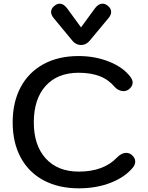

<svg xmlns="http://www.w3.org/2000/svg" viewBox="-20 -1015 804 1045"><path d="M49 -349Q49 -459 92.5 -540.5Q136 -622 217 -666Q298 -710 408 -710Q498 -710 575 -679Q652 -648 691 -595Q702 -579 702 -566Q702 -544 679 -527Q666 -519 652 -519Q639 -519 626.5 -525Q614 -531 605 -541Q572 -581 523.5 -600Q475 -619 408 -619Q293 -619 228.5 -547.5Q164 -476 164 -349Q164 -224 229 -152.5Q294 -81 409 -81Q545 -81 618 -159Q642 -183 667 -183Q683 -183 696 -173Q716 -156 716 -136Q716 -119 704 -104Q661 -51 583 -20.5Q505 10 409 10Q299 10 217.5 -33.5Q136 -77 92.5 -158Q49 -239 49 -349ZM376 -791 271 -918Q258 -934 258 -950Q258 -969 277 -984Q291 -995 305 -995Q326 -995 345 -970L421 -866L497 -970Q516 -995 538 -995Q552 -995 565 -985Q585 -970 585 -950Q585 -934 571 -917L466 -791Q447 -770 421 -770Q395 -770 376 -791Z"/></svg>

Font: Kodchasan SemiBold
Style: Regular
Weight: 600
Version: Version 1.000; ttfautohint (v1.6)